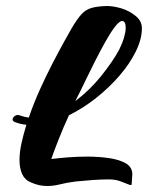

<svg xmlns="http://www.w3.org/2000/svg" viewBox="-20 -617 493 640"><path d="M137 3Q125 3 112 0.5Q99 -2 83 -9Q63 -17 54 -36.5Q45 -56 45 -84Q45 -109 51.5 -139Q58 -169 68 -201Q48 -203 30 -210Q22 -213 22 -219Q22 -225 29.5 -230.5Q37 -236 47 -232Q61 -227 76 -225Q92 -272 113 -318.5Q134 -365 155.5 -406.5Q177 -448 194 -478.5Q211 -509 219 -523Q238 -555 252 -570Q266 -585 285 -590.5Q304 -596 336 -597Q358 -597 385 -589Q411 -581 432 -564Q453 -547 453 -523Q453 -487 433 -446Q413 -405 378.5 -365Q344 -325 300.5 -290.5Q257 -256 210 -233Q192 -194 176.5 -155Q161 -116 151 -87Q175 -90 206.5 -92.5Q238 -95 271 -95Q309 -95 343.5 -90Q378 -85 399.5 -72.5Q421 -60 421 -36Q421 -29 420 -20Q419 -11 419 -5V-3Q419 2 409 -2Q399 -6 382 -12.5Q365 -19 343 -19Q318 -19 289.5 -17Q261 -15 232 -12Q201 -8 180 -2.5Q159 3 137 3ZM231 -280Q279 -316 317.5 -364Q356 -412 377 -451Q388 -473 393.5 -492Q399 -511 399 -524Q399 -547 387 -547Q378 -547 363 -527.5Q348 -508 330.5 -476.5Q313 -445 295.5 -410.5Q278 -376 263 -344.5Q248 -313 238 -294Z"/></svg>

Font: Praise
Style: Regular
Weight: 400
Designer: Robert E. Leuschke
Foundry: Robert E. Leuschke
Version: Version 1.100; ttfautohint (v1.8.3)